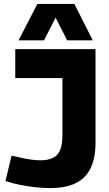

<svg xmlns="http://www.w3.org/2000/svg" viewBox="-20 -951 556 981"><path d="M8 -26 39 -156Q68 -149 94 -143.5Q120 -138 143.5 -135Q167 -132 186 -132Q225 -132 250 -144Q275 -156 287 -184Q299 -212 299 -261V-552H58V-700H468V-221Q468 -145 443.5 -93Q419 -41 367.5 -15.5Q316 10 235 10Q198 10 159.5 5.5Q121 1 82.5 -6.5Q44 -14 8 -26ZM75 -745 171 -931H360L454 -745H323L264 -861L205 -745Z"/></svg>

Font: Georama ExtraCondensed Thin
Style: Bold
Weight: 700
Version: Version 1.001